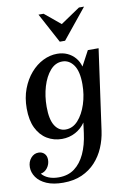

<svg xmlns="http://www.w3.org/2000/svg" viewBox="-106 -784 763 1108"><g transform="rotate(-10 275.5 -230.0)"><path d="M-2 139Q-2 107 16.5 85.5Q35 64 61 64Q82 64 95.5 77.5Q109 91 109 114Q109 140 93.5 161Q78 182 54 186Q68 204 93.5 214.5Q119 225 153 225Q208 225 245.5 197Q283 169 306.5 118.5Q330 68 339 -1L347 -62Q325 -29 289 -9.5Q253 10 210 10Q162 10 123 -13.5Q84 -37 61.5 -83Q39 -129 39 -198Q39 -261 58.5 -312.5Q78 -364 110.5 -401.5Q143 -439 183.5 -459Q224 -479 266 -479Q299 -479 325.5 -467Q352 -455 371 -433Q390 -411 398 -381L445 -469H508L442 4Q435 54 415.5 100Q396 146 363 182Q330 218 283 239Q236 260 173 260Q115 260 76 243Q37 226 17.5 198Q-2 170 -2 139ZM154 -188Q154 -113 177.5 -76.5Q201 -40 240 -40Q282 -40 313 -74.5Q344 -109 362 -164Q380 -219 380 -281Q380 -357 354 -393.5Q328 -430 288 -430Q247 -430 217 -395.5Q187 -361 170.5 -306Q154 -251 154 -188ZM437 -720H467L325 -545H294L200 -720H230L323 -643Z"/></g></svg>

Font: Brygada 1918 SemiBold
Style: Italic
Weight: 600
Italic angle: -8°
Designer: Mateusz Machalski | Borys Kosmynka | Przemek Hoffer
Foundry: NIEPODLEGLA 2018
Version: Version 3.006